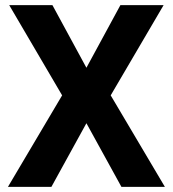

<svg xmlns="http://www.w3.org/2000/svg" viewBox="-20 -731 675 751"><path d="M181 0 318 -249 455 0H625L413 -358L620 -711H451L318 -466L185 -711H16L223 -358L11 0Z"/></svg>

Font: Noto Sans KR Bold
Style: Regular
Weight: 700
Designer: Ryoko NISHIZUKA  (kana & ideographs); Paul D. Hunt (Latin, Greek & Cyrillic); Wenlong ZHANG  (bopomofo); Sandoll Communi
Foundry: Adobe Systems Incorporated
Version: Version 1.004;PS 1.004;hotconv 1.0.82;makeotf.lib2.5.63406